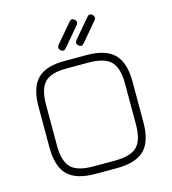

<svg xmlns="http://www.w3.org/2000/svg" viewBox="-122 -939 929 1038"><g transform="rotate(-15 343.0 -420.0)"><path d="M274 -695Q259 -708 271 -725L361 -831Q375 -848 391 -834Q406 -820 394 -804L304 -698Q290 -681 274 -695ZM374 -695Q359 -708 371 -725L461 -831Q475 -848 491 -834Q506 -820 494 -804L404 -698Q390 -681 374 -695ZM283 0Q176 0 128 -48Q80 -96 80 -203V-430Q80 -537 128 -585.5Q176 -634 282 -633H403Q510 -633 558 -584.5Q606 -536 606 -430V-203Q606 -96 558 -48Q510 0 403 0ZM122 -203Q122 -114 158 -78Q194 -42 283 -42H403Q492 -42 528 -78Q564 -114 564 -203V-430Q564 -518 528 -554.5Q492 -591 403 -591H282Q194 -592 158 -555.5Q122 -519 122 -430Z"/></g></svg>

Font: Jura Light
Style: Regular
Weight: 300
Designer: Daniel Johnson, Alexei Vanyashin
Foundry: Daniel Johnson
Version: Version 5.103